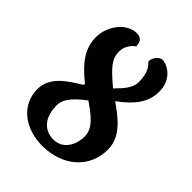

<svg xmlns="http://www.w3.org/2000/svg" viewBox="-206 -821 948 948"><g transform="rotate(45 268.0 -347.0)"><path d="M254 15C392 15 497 -70 497 -201C497 -292 423 -346 353 -396C432 -453 474 -509 474 -583C474 -675 401 -706 376 -706C352 -706 330 -678 330 -651C343 -636 369 -617 369 -544C369 -504 337 -469 301 -433C222 -500 193 -530 193 -584C193 -620 217 -649 235 -660C235 -685 227 -709 191 -709C121 -709 62 -630 62 -553C62 -467 115 -411 177 -359C187 -352 192 -347 182 -340C115 -299 39 -252 39 -166C39 -56 134 15 254 15ZM271 -46C209 -46 163 -90 163 -177C163 -226 205 -265 257 -305C314 -265 370 -226 370 -167C370 -103 335 -46 271 -46Z"/></g></svg>

Font: EB Garamond
Style: Bold
Weight: 700
Designer: Georg Duffner and Octavio Pardo
Foundry: Georg Duffner
Version: Version 1.000;PS 001.000;hotconv 1.0.88;makeotf.lib2.5.64775